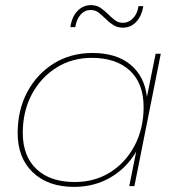

<svg xmlns="http://www.w3.org/2000/svg" viewBox="-20 -727 711 750"><path d="M269 3Q168 3 108.5 -53.5Q49 -110 49 -207Q49 -297 86.5 -367.5Q124 -438 190 -479Q256 -520 341 -520Q434 -520 489 -475Q544 -430 554 -349L588 -517H608L505 0H485L512 -135Q475 -71 412 -34Q349 3 269 3ZM272 -16Q350 -16 410.5 -54Q471 -92 506 -158.5Q541 -225 541 -309Q541 -401 487.5 -451Q434 -501 338 -501Q261 -501 200 -462.5Q139 -424 104 -358Q69 -292 69 -208Q69 -117 122.5 -66.5Q176 -16 272 -16ZM460 -619Q438 -619 422 -629.5Q406 -640 392.5 -653.5Q379 -667 365.5 -677.5Q352 -688 334 -688Q311 -688 295 -670Q279 -652 274 -621H255Q260 -660 282 -683.5Q304 -707 335 -707Q357 -707 372.5 -696.5Q388 -686 401.5 -672.5Q415 -659 428.5 -648.5Q442 -638 460 -638Q483 -638 500 -656Q517 -674 521 -703H540Q534 -666 513 -642.5Q492 -619 460 -619Z"/></svg>

Font: Montserrat Thin
Style: Italic
Weight: 100
Italic angle: -11.3°
Designer: Julieta Ulanovsky
Foundry: Julieta Ulanovsky
Version: Version 9.000; ttfautohint (v1.8.4.7-5d5b)